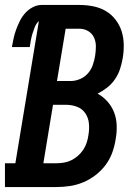

<svg xmlns="http://www.w3.org/2000/svg" viewBox="-39 -755 559 775"><path d="M-19 0V-96H23L118 -670Q107 -660 101.5 -646Q96 -632 92 -619Q88 -606 85.5 -592.5Q83 -579 81 -565H9Q12 -583 16 -601Q20 -619 26.5 -636.5Q33 -654 41.5 -671Q50 -688 63 -702.5Q76 -717 93.5 -726Q111 -735 129 -735H282Q310 -735 337.5 -729.5Q365 -724 388 -710.5Q411 -697 427.5 -675.5Q444 -654 452 -628.5Q460 -603 460.5 -574.5Q461 -546 456 -518Q452 -496 445 -475Q438 -454 425 -435Q412 -416 393.5 -401.5Q375 -387 355 -377Q377 -365 394.5 -345.5Q412 -326 421.5 -301.5Q431 -277 432 -249Q433 -221 428 -194Q424 -167 414.5 -140Q405 -113 387.5 -89.5Q370 -66 346.5 -48Q323 -30 296.5 -19Q270 -8 242.5 -4Q215 0 188 0ZM191 -428H247Q265 -428 284 -436Q303 -444 316 -459Q329 -474 335.5 -492.5Q342 -511 345 -530Q348 -549 348 -568Q348 -587 340.5 -603.5Q333 -620 317 -629.5Q301 -639 282 -639H226ZM136 -96H188Q203 -96 218.5 -98.5Q234 -101 248.5 -108Q263 -115 275.5 -126Q288 -137 297 -150.5Q306 -164 311 -179.5Q316 -195 318 -210Q322 -233 320 -256Q318 -279 305.5 -297.5Q293 -316 272 -324Q251 -332 227 -332H175Z"/></svg>

Font: Iosevka Gothic
Style: Bold Italic
Weight: 700
Italic angle: -9°
Monospace: yes
Designer: Belleve Invis
Foundry: Belleve Invis
Version: Version 15.5.1; ttfautohint (v1.8.4)